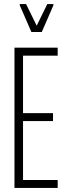

<svg xmlns="http://www.w3.org/2000/svg" viewBox="-20 -922 325 942"><path d="M51 0V-688H263V-649H93V-367H240V-328H93V-39H263V0ZM134 -765 77 -896V-902H108L160 -796L212 -902H242V-896L185 -765Z"/></svg>

Font: Saira Ultra Condensed ExLight
Style: Regular
Weight: 200
Width: 1
Designer: Hector Gatti with collaboration of the Omnibus-Type team
Foundry: Omnibus-Type
Version: Version 1.001; ttfautohint (v1.8)